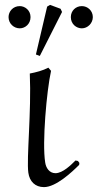

<svg xmlns="http://www.w3.org/2000/svg" viewBox="-20 -750 400 786"><path d="M127 -527 143 -521 234 -701 228 -714 185 -730 173 -723ZM15 -680C15 -654 36 -634 61 -634C83 -634 105 -652 105 -680C105 -708 82 -725 61 -725C33 -725 15 -703 15 -680ZM270 -680C270 -651 293 -634 315 -634C339 -634 360 -655 360 -680C360 -706 339 -725 315 -725C290 -725 270 -706 270 -680ZM305 -83 299 -91 289 -93C271 -75 237 -41 207 -41C182 -41 168 -63 165 -85C152 -165 171 -379 189 -460L178 -473C155 -461 128 -454 102 -449C109 -293 88 -100 96 -43C101 -7 124 16 160 16C209 16 274 -45 304 -75Z"/></svg>

Font: Asana Math
Style: Regular
Weight: 400
Version: Version 000.958